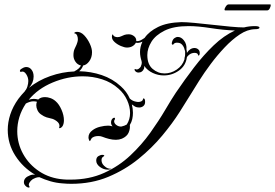

<svg xmlns="http://www.w3.org/2000/svg" viewBox="-20 -723 1244 868"><path d="M110 125Q106 125 101 122Q88 113 88 101Q88 80 115 70Q126 65 139 67Q83 34 49 -19.5Q15 -73 15 -136Q15 -170 26.5 -205.5Q38 -241 63 -276Q70 -285 77.5 -294Q85 -303 93 -311H92Q100 -319 104 -332.5Q108 -346 108 -357Q108 -373 98.5 -387.5Q89 -402 78 -399Q77 -399 76.5 -398.5Q76 -398 75 -398Q70 -398 70 -402Q70 -409 79 -413Q89 -420 99 -420Q113 -420 122.5 -408Q132 -396 132 -377Q132 -349 111 -326Q153 -360 207 -379Q261 -398 316 -400L317 -401Q339 -412 346 -427Q331 -430 321.5 -443.5Q312 -457 312 -473Q312 -490 317 -501.5Q322 -513 326 -521Q328 -526 330 -532.5Q332 -539 332 -546Q332 -555 328.5 -563Q325 -571 315 -573Q316 -575 319 -577Q322 -579 329 -579Q346 -579 361 -563Q376 -547 386 -525.5Q396 -504 396 -487Q396 -463 383.5 -446Q371 -429 356 -427Q350 -411 338 -401Q391 -400 440 -383.5Q489 -367 526 -333Q553 -309 567 -277Q580 -266 592 -264Q600 -262 605 -262Q613 -262 619 -265Q625 -268 626 -273Q626 -278 629 -278Q636 -278 636 -262Q636 -250 628 -243.5Q620 -237 609 -237Q605 -237 599.5 -238Q594 -239 589 -242Q586 -244 582.5 -246.5Q579 -249 576 -251Q581 -231 581 -213Q581 -199 578 -185Q575 -171 567 -158Q569 -141 561.5 -123.5Q554 -106 531 -96Q518 -91 504 -91Q489 -91 473 -95Q457 -99 442 -105Q435 -108 424 -108Q414 -108 405.5 -105Q397 -102 393 -96Q389 -89 387.5 -86Q386 -83 383 -89Q380 -95 380 -102Q380 -121 398 -134Q412 -145 432.5 -150Q453 -155 468 -155Q473 -155 476.5 -154.5Q480 -154 483 -153Q485 -153 486.5 -152.5Q488 -152 489 -152Q482 -159 482 -169Q482 -182 491 -189Q495 -191 496 -191Q498 -191 499.5 -188.5Q501 -186 499 -183Q496 -179 496 -175Q496 -165 506.5 -157.5Q517 -150 529 -151Q543 -154 553 -160Q568 -183 568 -212Q568 -241 554.5 -270.5Q541 -300 516 -322Q484 -351 441.5 -364.5Q399 -378 354 -378Q285 -378 218 -350Q151 -322 110 -272Q116 -274 121.5 -275Q127 -276 133 -276Q143 -276 153 -273L154 -274Q164 -284 184 -284Q195 -284 208 -279.5Q221 -275 232 -265Q247 -252 258 -227Q269 -202 269 -179Q269 -164 263 -153Q258 -146 253.5 -144.5Q249 -143 247 -144Q249 -150 249 -153Q249 -166 236 -175.5Q223 -185 212 -187Q202 -189 190.5 -192.5Q179 -196 165 -206Q155 -213 149.5 -224.5Q144 -236 144 -247Q144 -256 147 -263Q143 -264 139 -264.5Q135 -265 131 -265Q116 -265 97 -255Q77 -225 67.5 -193.5Q58 -162 58 -130Q58 -75 84.5 -27Q111 21 158 52Q205 83 266 88Q274 89 282.5 89Q291 89 299 89Q384 89 451 58.5Q518 28 569.5 -20.5Q621 -69 659.5 -123Q698 -177 726.5 -225.5Q755 -274 775 -304Q815 -363 857.5 -418.5Q900 -474 946 -518Q992 -562 1042 -585Q990 -587 932.5 -596Q875 -605 833 -605Q765 -605 724 -584.5Q683 -564 664.5 -534Q646 -504 646 -474Q646 -432 670 -411.5Q694 -391 724 -391Q753 -391 779 -408.5Q805 -426 814 -455V-457Q814 -462 816 -468Q817 -472 817 -481Q817 -485 817 -489Q817 -493 815 -497Q813 -507 808.5 -514Q804 -521 800 -524Q793 -530 780 -530Q770 -530 765 -524Q764 -521 761 -521Q754 -521 758 -534Q761 -545 768.5 -550.5Q776 -556 784 -556Q799 -556 811 -541Q825 -524 823 -499Q824 -495 824.5 -491Q825 -487 825 -484Q832 -495 840 -500Q849 -506 859 -506Q869 -506 876 -500Q883 -494 883 -483Q883 -475 879.5 -472.5Q876 -470 875 -476Q873 -484 859 -484Q856 -484 853 -483.5Q850 -483 847 -482Q835 -478 825 -465Q820 -426 789 -404Q758 -382 720 -382Q695 -382 671 -393Q647 -404 632 -425Q632 -422 632 -419Q632 -416 631 -413Q624 -395 606 -395Q597 -395 591 -402Q587 -407 588.5 -409.5Q590 -412 594 -410Q595 -409 598 -409Q607 -409 616 -421Q618 -425 620 -432Q622 -439 620 -447Q617 -456 615 -466.5Q613 -477 613 -488Q613 -511 624 -535L622 -534Q607 -527 594 -530Q590 -521 579.5 -514.5Q569 -508 554 -508Q543 -508 526.5 -515Q510 -522 498 -533Q486 -544 486 -556V-558Q486 -563 487.5 -565Q489 -567 490 -568Q492 -561 498 -558Q504 -555 511 -555Q520 -555 528 -559Q534 -562 542 -565Q550 -568 562 -568Q575 -568 586 -559.5Q597 -551 596 -537H600Q610 -537 620 -543Q624 -545 627.5 -547.5Q631 -550 634 -552Q654 -581 694.5 -601Q735 -621 800 -623Q821 -623 859 -619.5Q897 -616 940.5 -611Q984 -606 1022.5 -602.5Q1061 -599 1083 -599Q1107 -605 1132 -605Q1153 -605 1153 -598Q1153 -591 1132 -591Q1098 -590 1063.5 -567Q1029 -544 995.5 -508.5Q962 -473 932.5 -433.5Q903 -394 880 -357.5Q857 -321 843 -298Q824 -267 792 -216.5Q760 -166 713.5 -110Q667 -54 606 -4.5Q545 45 469.5 76.5Q394 108 302 108Q292 108 282.5 107.5Q273 107 262 106Q234 104 208 96.5Q182 89 158 78Q149 78 141 81Q133 84 128 87Q118 94 113 103Q108 112 112 118Q114 122 114 122Q114 125 110 125ZM468 44Q448 44 431.5 31.5Q415 19 415 3Q415 -11 424.5 -17Q434 -23 443 -23Q449 -23 451 -20.5Q453 -18 446 -14Q439 -10 439 1Q439 11 445 20Q449 26 458.5 33Q468 40 482 40H484Q486 40 479.5 42Q473 44 468 44ZM998 -676Q995 -676 995 -680Q995 -685 1001 -694Q1007 -703 1013 -703H1202Q1204 -703 1204 -700Q1204 -694 1199.5 -685Q1195 -676 1188 -676Z"/></svg>

Font: Fleur De Leah
Style: Regular
Weight: 400
Designer: Robert E. Leuschke
Foundry: Robert E. Leuschke
Version: Version 1.010; ttfautohint (v1.8.3)